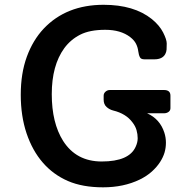

<svg xmlns="http://www.w3.org/2000/svg" viewBox="-20 -781 789 813"><path d="M165 -659.7Q260.7 -760.7 418.9 -760.7Q547.4 -760.7 623 -700.2Q655.3 -673.8 670.7 -643.6Q686 -613.3 686 -596.9Q686 -580.6 685.3 -570.8Q684.6 -561 679.7 -551.8Q667.5 -529.8 633.8 -529.8H591.8Q577.1 -529.8 572.8 -538.1Q567.4 -547.9 565.4 -564.2Q563.5 -580.6 555.9 -595.7Q548.3 -610.8 531.2 -624Q491.2 -654.8 425.5 -654.8Q359.9 -654.8 319.3 -634Q278.8 -613.3 252 -576.7Q199.2 -503.9 199.2 -382.3Q199.2 -260.7 247.1 -184.6Q302.7 -97.2 410.6 -97.2Q527.3 -97.2 554.7 -160.2Q563 -178.2 563 -195.6Q563 -212.9 558.1 -230Q553.2 -247.1 541 -262.7Q513.7 -299.8 459.5 -313Q443.8 -316.9 431.4 -327.9Q418.9 -338.9 418.9 -358.9V-376Q418.9 -385.7 426.8 -392.8Q434.6 -399.9 445.8 -399.9H674.3Q701.7 -399.9 701.7 -376V-322.8Q701.7 -313 693.6 -307.1Q685.5 -301.3 674.3 -301.3H603Q657.2 -276.9 675.8 -219.7Q682.6 -198.7 682.6 -177Q682.6 -155.3 676.8 -135.3Q670.9 -115.2 657.7 -94.7Q644.5 -74.2 623.3 -54.9Q602.1 -35.6 571.3 -20.5Q503.4 12.2 416.5 12.2Q329.6 12.2 267.6 -14.6Q205.6 -41.5 161.4 -92.3Q117.2 -143.1 92.5 -216.3Q67.9 -289.6 67.9 -379.9Q67.9 -470.2 93.5 -540.5Q119.1 -610.8 165 -659.7Z"/></svg>

Font: Capriola
Style: Regular
Weight: 400
Designer: Viktoriya Grabowska
Foundry: Viktoriya Grabowska
Version: Version 1.007